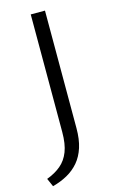

<svg xmlns="http://www.w3.org/2000/svg" viewBox="-134 -709 581 964"><g transform="rotate(-15 157.0 -227.0)"><path d="M131 -47V-658H205V-47Q205 11 191.5 53Q178 95 153 124.5Q128 154 93 173.5Q58 193 16 204L-3 161Q40 145 70 120Q100 95 115.5 55Q131 15 131 -47Z"/></g></svg>

Font: Ysabeau Office
Style: Regular
Weight: 400
Designer: Christian Thalmann (Catharsis Fonts)
Version: Version 2.001;gftools[0.9.30]; featfreeze: tnum,lnum,ss02